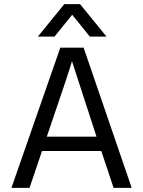

<svg xmlns="http://www.w3.org/2000/svg" viewBox="-20 -903 688 923"><path d="M242 -727H162L289 -883H365L492 -727H412L327 -832ZM122 0H35L270 -674H382L613 0H526L467 -177H182ZM326 -609Q312 -558 205 -246H444Z"/></svg>

Font: Hind Mysuru
Style: Regular
Weight: 400
Designer: Manushi Parikh, Hitesh Malaviya
Foundry: Indian Type Foundry
Version: Version 0.703;PS 1.0;hotconv 1.0.86;makeotf.lib2.5.63406